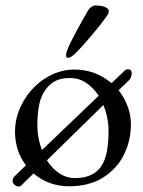

<svg xmlns="http://www.w3.org/2000/svg" viewBox="-20 -669 525 704"><path d="M26 0ZM415 -338Q436 -311 448 -279Q460 -247 460 -213Q460 -153 434 -101Q408 -49 357 -17.5Q306 14 234 14Q158 14 103 -33L57 12Q54 15 50 15Q41 15 33.5 8.5Q26 2 26 -5Q26 -17 36 -25L75 -63Q35 -116 35 -187Q35 -242 64.5 -295Q94 -348 144.5 -381Q195 -414 254 -414Q292 -414 326.5 -401Q361 -388 389 -364L438 -411Q442 -415 449 -415Q463 -415 463 -400Q463 -393 460 -385.5Q457 -378 452 -374ZM134 -119 342 -318Q322 -348 295.5 -365.5Q269 -383 237 -383Q208 -383 187 -374Q166 -365 149 -343Q131 -320 124 -286.5Q117 -253 117 -210Q117 -162 134 -119ZM359 -284 152 -81Q171 -51 197.5 -33.5Q224 -16 255 -16Q330 -16 358 -71Q378 -110 378 -189Q378 -237 359 -284ZM222 -466Q222 -473 226 -484Q235 -508 260.5 -555Q286 -602 303 -631Q308 -639 315.5 -644Q323 -649 330 -649Q350 -649 364.5 -643.5Q379 -638 379 -628Q379 -621 375 -615Q371 -609 369 -607Q352 -582 317 -540.5Q282 -499 261 -478Q240 -457 230 -457Q222 -457 222 -466Z"/></svg>

Font: EB Garamond
Style: Regular
Weight: 400
Designer: Georg Duffner and Octavio Pardo
Foundry: Georg Duffner
Version: Version 1.000; ttfautohint (v1.6)